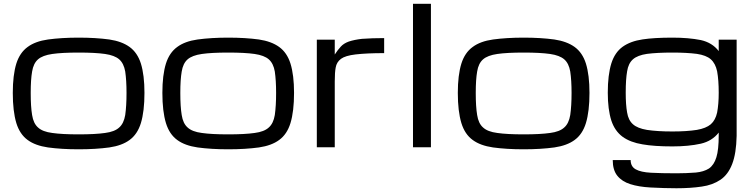

<svg xmlns="http://www.w3.org/2000/svg" viewBox="-20 -770 3936 1004"><path d="M391.1 10.7Q302.2 10.7 231 1Q164.1 -8.8 124.5 -38.1Q83.5 -67.9 65.4 -126.5Q46.9 -188 46.9 -284.2Q46.9 -377.4 65.4 -437.5Q83.5 -494.6 124.5 -524.4Q164.6 -554.2 231 -563.5Q302.2 -573.2 391.1 -573.2Q480.5 -573.2 551.8 -563.5Q617.2 -553.7 657.7 -524.4Q698.7 -494.6 716.8 -437.5Q735.4 -377.4 735.4 -284.2Q735.4 -188 716.8 -126.5Q698.7 -67.9 657.7 -38.1Q618.2 -8.8 551.8 1Q480.5 10.7 391.1 10.7ZM641.6 -284.2Q641.6 -349.6 634.8 -396Q627.4 -438.5 603.5 -459.5Q579.6 -480.5 529.3 -487.8Q478.5 -495.1 391.1 -495.1Q303.7 -495.1 253.4 -487.8Q202.6 -480.5 178.7 -459.5Q154.8 -438.5 147.9 -396Q140.6 -354 140.6 -284.2Q140.6 -211.9 147.9 -168.5Q154.8 -124.5 178.7 -103.5Q202.6 -81.1 253.4 -74.7Q303.7 -67.4 391.1 -67.4Q478.5 -67.4 529.3 -74.7Q579.6 -81.1 603.5 -103.5Q627.4 -124.5 634.8 -168.5Q641.6 -216.3 641.6 -284.2Z M1173.3 10.7Q1084.5 10.7 1013.2 1Q946.3 -8.8 906.7 -38.1Q865.7 -67.9 847.7 -126.5Q829.1 -188 829.1 -284.2Q829.1 -377.4 847.7 -437.5Q865.7 -494.6 906.7 -524.4Q946.8 -554.2 1013.2 -563.5Q1084.5 -573.2 1173.3 -573.2Q1262.7 -573.2 1334 -563.5Q1399.4 -553.7 1439.9 -524.4Q1481 -494.6 1499 -437.5Q1517.6 -377.4 1517.6 -284.2Q1517.6 -188 1499 -126.5Q1481 -67.9 1439.9 -38.1Q1400.4 -8.8 1334 1Q1262.7 10.7 1173.3 10.7ZM1423.8 -284.2Q1423.8 -349.6 1417 -396Q1409.7 -438.5 1385.7 -459.5Q1361.8 -480.5 1311.5 -487.8Q1260.7 -495.1 1173.3 -495.1Q1085.9 -495.1 1035.6 -487.8Q984.9 -480.5 960.9 -459.5Q937 -438.5 930.2 -396Q922.9 -354 922.9 -284.2Q922.9 -211.9 930.2 -168.5Q937 -124.5 960.9 -103.5Q984.9 -81.1 1035.6 -74.7Q1085.9 -67.4 1173.3 -67.4Q1260.7 -67.4 1311.5 -74.7Q1361.8 -81.1 1385.7 -103.5Q1409.7 -124.5 1417 -168.5Q1423.8 -216.3 1423.8 -284.2Z M1636.7 -562.5H1730.5V-484.9Q1745.1 -507.8 1762.2 -526.4Q1777.3 -543 1803.7 -552.7Q1833.5 -562.5 1873 -566.9Q1926.3 -570.8 1988.8 -570.8V-492.2Q1898.4 -492.2 1839.4 -485.4Q1785.6 -479 1763.2 -462.4Q1740.2 -445.3 1735.4 -417Q1730.5 -392.6 1730.5 -343.8V0H1636.7Z M2139.6 -750H2233.4V0H2139.6Z M2718.3 10.7Q2629.4 10.7 2558.1 1Q2491.2 -8.8 2451.7 -38.1Q2410.6 -67.9 2392.6 -126.5Q2374 -188 2374 -284.2Q2374 -377.4 2392.6 -437.5Q2410.6 -494.6 2451.7 -524.4Q2491.7 -554.2 2558.1 -563.5Q2629.4 -573.2 2718.3 -573.2Q2807.6 -573.2 2878.9 -563.5Q2944.3 -553.7 2984.9 -524.4Q3025.9 -494.6 3043.9 -437.5Q3062.5 -377.4 3062.5 -284.2Q3062.5 -188 3043.9 -126.5Q3025.9 -67.9 2984.9 -38.1Q2945.3 -8.8 2878.9 1Q2807.6 10.7 2718.3 10.7ZM2968.8 -284.2Q2968.8 -349.6 2961.9 -396Q2954.6 -438.5 2930.7 -459.5Q2906.7 -480.5 2856.4 -487.8Q2805.7 -495.1 2718.3 -495.1Q2630.9 -495.1 2580.6 -487.8Q2529.8 -480.5 2505.9 -459.5Q2481.9 -438.5 2475.1 -396Q2467.8 -354 2467.8 -284.2Q2467.8 -211.9 2475.1 -168.5Q2481.9 -124.5 2505.9 -103.5Q2529.8 -81.1 2580.6 -74.7Q2630.9 -67.4 2718.3 -67.4Q2805.7 -67.4 2856.4 -74.7Q2906.7 -81.1 2930.7 -103.5Q2954.6 -124.5 2961.9 -168.5Q2968.8 -216.3 2968.8 -284.2Z M3517.1 214.4Q3455.6 214.4 3381.3 210.4Q3319.8 207 3275.9 192.9Q3232.4 179.2 3208 148.9Q3184.1 119.1 3184.1 66.9H3277.8Q3277.8 101.1 3304.7 115.7Q3331.1 130.4 3384.3 133.3Q3438 136.2 3517.1 136.2Q3567.4 136.2 3618.2 132.3Q3659.7 128.4 3687 111.3Q3713.9 92.8 3726.1 52.2Q3738.3 13.7 3738.3 -63.5V-76.7Q3703.6 -32.2 3644.5 -18.6Q3581.1 -4.4 3496.1 -4.4Q3400.4 -4.4 3340.3 -15.1Q3276.4 -25.4 3235.8 -54.7Q3194.8 -85 3176.8 -139.6Q3158.2 -197.8 3158.2 -285.2Q3158.2 -378.4 3176.8 -438.5Q3194.8 -495.6 3235.8 -525.4Q3276.9 -554.7 3340.3 -564Q3400.4 -573.2 3496.1 -573.2Q3581.1 -573.2 3644.5 -560.5Q3704.1 -547.4 3738.3 -502.9V-562.5H3832V-59.6Q3830.1 32.7 3808.6 87.9Q3787.6 142.6 3747.6 169.9Q3706.1 197.8 3649.9 205.6Q3591.8 214.4 3517.1 214.4ZM3738.3 -285.2Q3738.3 -351.1 3730 -397Q3721.2 -438.5 3696.8 -460Q3672.9 -481 3624 -488.3Q3570.3 -495.1 3496.1 -495.1Q3417 -495.1 3363.3 -488.3Q3314 -481 3290 -460Q3265.6 -438.5 3259.3 -397Q3252 -355.5 3252 -285.2Q3252 -221.7 3259.3 -181.6Q3265.6 -141.6 3290 -120.1Q3313.5 -99.1 3362.8 -90.8Q3416.5 -82.5 3496.1 -82.5Q3571.3 -82.5 3624 -90.8Q3671.9 -99.1 3696.8 -120.1Q3721.2 -141.6 3730 -181.6Q3738.3 -226.1 3738.3 -285.2Z"/></svg>

Font: Michroma+
Style: Regular
Weight: 400
Designer: beogot
Foundry: beogot
Version: Version